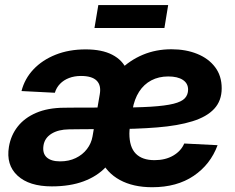

<svg xmlns="http://www.w3.org/2000/svg" viewBox="-20 -745 951 776"><path d="M189.5 8.3Q97.7 8.3 50.8 -35.2Q3.9 -78.6 16.1 -151.9Q23.9 -198.2 51.5 -233.4Q79.1 -268.6 126 -288.8Q172.9 -309.1 238.8 -309.6Q265.1 -310.1 289.6 -310.1Q314 -310.1 340.1 -310.1Q366.2 -310.1 397 -310.5L385.3 -223.1Q354 -223.1 321.5 -222.9Q289.1 -222.7 258.8 -222.2Q215.8 -221.7 188.2 -204.6Q160.6 -187.5 155.8 -157.2Q150.9 -125.5 168.7 -109.1Q186.5 -92.8 223.1 -92.8Q258.3 -92.8 286.1 -106.2Q314 -119.6 331.5 -142.6Q349.1 -165.5 354 -193.8L383.3 -364.3Q389.6 -400.4 370.6 -419.2Q351.6 -438 307.1 -438Q280.8 -438 259 -429.7Q237.3 -421.4 222.7 -406.2Q208 -391.1 201.7 -370.1L66.9 -377Q79.6 -426.8 115.2 -464.6Q150.9 -502.4 204.8 -523.9Q258.8 -545.4 326.2 -545.4Q392.1 -545.4 433.8 -523.7Q475.6 -502 492.4 -462.6Q509.3 -423.3 500.5 -370.1L465.8 -163.1L458 -158.7Q443.4 -107.9 408.2 -70.3Q373 -32.7 318.1 -12.2Q263.2 8.3 189.5 8.3ZM595.2 11.7Q518.1 11.7 464.4 -17.6Q410.6 -46.9 385.3 -103.3Q359.9 -159.7 367.7 -240.7Q373 -308.1 397.9 -364Q422.9 -419.9 463.6 -460.7Q504.4 -501.5 557.4 -523.7Q610.4 -545.9 672.9 -545.9Q731 -545.9 776.9 -527.3Q822.8 -508.8 849.4 -473.6Q876 -438.5 876 -388.2Q876 -337.9 845.9 -305.4Q815.9 -272.9 757.8 -254.9Q699.7 -236.8 615.2 -230Q530.8 -223.1 421.4 -223.1L436 -310.1Q529.3 -310.1 588.9 -313.7Q648.4 -317.4 681.4 -325.7Q714.4 -334 727.3 -348.1Q740.2 -362.3 740.2 -382.8Q740.2 -408.2 719 -422.1Q697.8 -436 660.2 -436Q621.6 -436 591.6 -420.2Q561.5 -404.3 542.2 -374.3Q522.9 -344.2 515.6 -301.8Q512.7 -284.2 509.8 -265.9Q506.8 -247.6 504.9 -231.7Q502.9 -215.8 502.9 -205.1Q502.9 -150.4 528.8 -124Q554.7 -97.7 604.5 -97.7Q648.4 -97.7 680.2 -116.2Q711.9 -134.8 724.6 -165L859.4 -158.2Q830.6 -80.1 762.7 -34.2Q694.8 11.7 595.2 11.7ZM659.7 -724.6 644.5 -631.8H361.8L377.4 -724.6Z"/></svg>

Font: Inter 20pt
Style: Bold Italic
Weight: 700
Italic angle: -9.3988°
Version: Version 4.001;git-66647c0bb